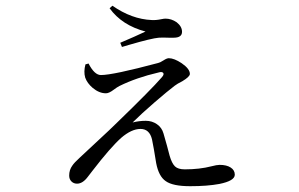

<svg xmlns="http://www.w3.org/2000/svg" viewBox="-20 -598 1040 668"><path d="M641.6 49.8Q581.1 49.8 556.6 32.2Q532.2 15.6 523.4 -30.3Q514.6 -85.9 508.8 -113.3Q500 -149.4 468.8 -149.4Q437.5 -149.4 401.4 -118.2Q364.3 -85 301.8 -3.9Q290 10.7 285.2 17.6Q267.6 41 248 41Q236.3 41 228.5 33.2Q220.7 25.4 220.7 12.7Q220.7 -6.8 231.4 -21.5Q238.3 -32.2 257.8 -49.8Q272.5 -63.5 315.4 -103.5Q367.2 -151.4 386.7 -170.9Q504.9 -285.2 543 -329.1Q551.8 -338.9 547.9 -344.2Q543.9 -349.6 531.2 -345.7Q455.1 -328.1 395.5 -298.8Q387.7 -294.9 376 -286.1Q359.4 -273.4 348.6 -273.4Q325.2 -273.4 302.7 -292Q283.2 -308.6 276.4 -328.1Q270.5 -348.6 277.3 -374L288.1 -377Q308.6 -336.9 331.1 -336.9Q373 -336.9 530.3 -378.9Q538.1 -380.9 549.3 -388.2Q560.5 -395.5 567.4 -395.5Q585.9 -395.5 612.3 -377.9Q640.6 -358.4 640.6 -340.8Q640.6 -331.1 614.3 -315.4Q596.7 -306.6 587.9 -299.8Q564.5 -282.2 518.1 -242.2Q471.7 -202.1 441.4 -171.9Q463.9 -177.7 487.3 -177.7Q508.8 -177.7 525.9 -166Q543 -154.3 548.8 -133.8Q562.5 -86.9 570.3 -55.7Q578.1 -29.3 588.9 -19Q599.6 -8.8 623 -8.8Q674.8 -8.8 715.8 -19.5Q734.4 -24.4 744.1 -24.4Q768.6 -24.4 782.7 -15.1Q796.9 -5.9 796.9 9.8Q796.9 31.2 743.2 42Q701.2 49.8 641.6 49.8ZM404.3 -434.6 398.4 -449.2Q449.2 -470.7 486.3 -488.3Q404.3 -509.8 361.3 -569.3L371.1 -578.1Q438.5 -531.2 507.8 -528.3Q522.5 -527.3 541 -531.2Q550.8 -533.2 555.7 -533.2Q576.2 -533.2 594.7 -520.5Q613.3 -505.9 613.3 -487.3Q613.3 -466.8 584 -466.8Q578.1 -466.8 567.4 -466.8Q544.9 -467.8 532.2 -466.8Q507.8 -464.8 430.7 -442.4Q412.1 -436.5 404.3 -434.6Z"/></svg>

Font: Bpmf Zihi Only R
Style: R
Weight: 400
Foundry: But Ko
Version: Version 1.320